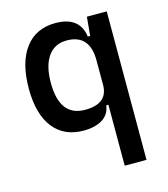

<svg xmlns="http://www.w3.org/2000/svg" viewBox="-112 -615 810 927"><g transform="rotate(-15 293.0 -151.0)"><path d="M249.5 9.8Q152.3 9.8 98.9 -58.3Q45.4 -126.5 45.4 -253.9Q45.4 -384.3 99.1 -455.8Q152.8 -527.3 250.5 -527.3Q371.6 -527.3 385.7 -423.8H397.5L406.2 -517.6H505.4V224.6H396.5V-80.1H385.7Q380.4 -35.6 344 -12.9Q307.6 9.8 249.5 9.8ZM155.3 -253.9Q155.3 -85.4 282.7 -85.4Q396.5 -85.4 396.5 -179.7V-301.8Q396.5 -432.1 281.7 -432.1Q221.2 -432.1 188.2 -385.5Q155.3 -338.9 155.3 -253.9Z"/></g></svg>

Font: Caskaydia Cove Medium
Style: Regular
Weight: 500
Monospace: yes
Designer: Aaron Bell
Foundry: Saja Typeworks
Version: Version 4.300; ttfautohint (v1.8.3)